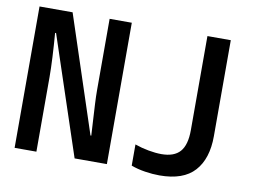

<svg xmlns="http://www.w3.org/2000/svg" viewBox="-77 -830 1282 955"><g transform="rotate(10 563.5 -352.0)"><path d="M49 0V-714H216L410 -126H414Q412 -163 409.5 -204.5Q407 -246 405 -285Q403 -324 403 -354V-714H515V0H352L153 -598H148Q153 -537 156 -477.5Q159 -418 159 -376V0ZM782 10Q747 10 708.5 4Q670 -2 638 -14V-121Q672 -109 708 -102.5Q744 -96 773 -96Q837 -96 867 -130Q897 -164 897 -239V-714H1015V-229Q1015 -115 958.5 -52.5Q902 10 782 10Z"/></g></svg>

Font: Noto Sans Mono SemiCondensed SemiBold
Style: Regular
Weight: 600
Width: 4
Designer: Monotype Design Team
Foundry: Monotype Imaging Inc.
Version: Version 2.014; ttfautohint (v1.8.4.7-5d5b)